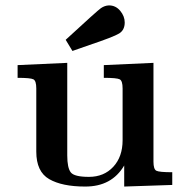

<svg xmlns="http://www.w3.org/2000/svg" viewBox="-20 -682 678 708"><path d="M44.9 -395V-441.9L228 -450.2V-108.9Q228 -63 241 -46.4Q253.9 -29.8 308.1 -29.8Q363.3 -29.8 397.7 -66.9Q432.1 -104 432.1 -165V-356Q432.1 -383.8 421.6 -389.4Q411.1 -395 362.8 -395V-441.9L545.9 -450.2V-85.9Q545.9 -58.1 556.4 -52.5Q566.9 -46.9 615.2 -46.9V0L438 5.9V-71.8Q392.1 6.3 293.9 5.9Q209 5.9 161.4 -21.5Q113.8 -48.8 113.8 -123V-356Q113.8 -383.8 103.3 -389.4Q92.8 -395 44.9 -395ZM222.2 -535.2Q340.3 -644 352.1 -651.9Q366.2 -661.6 381.8 -662.1Q406.7 -662.1 423.3 -642.1Q439.9 -622.1 439.9 -599.1Q439.9 -571.3 419.4 -558.6Q398.9 -545.9 310.1 -516.1Q271 -502 247.1 -494.1Z"/></svg>

Font: CMU Serif
Style: Bold
Weight: 700
Version: Version 0.7.0